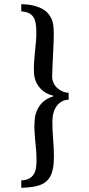

<svg xmlns="http://www.w3.org/2000/svg" viewBox="-20 -764 419 904"><path d="M80.1 -744.1Q114.7 -743.7 139.4 -737.3Q164.1 -731 180.9 -721.2Q197.8 -711.4 207.8 -699Q217.8 -686.5 223.1 -674.1Q228.5 -661.6 230.2 -649.9Q231.9 -638.2 232.4 -629.9Q233.9 -609.4 232.9 -581.1Q231.9 -552.7 230.5 -522Q229 -491.2 227.5 -460.9Q226.1 -430.7 225.6 -406.7Q225.1 -390.1 231 -376.2Q236.8 -362.3 247.3 -351.8Q257.8 -341.3 272.2 -334.7Q286.6 -328.1 303.2 -326.7V-294.4Q286.1 -294.4 272 -286.9Q257.8 -279.3 247.6 -265.6Q237.3 -252 231.9 -233.2Q226.6 -214.4 226.6 -191.9Q226.6 -150.9 230 -111.6Q233.4 -72.3 233.9 -28.8Q233.9 14.6 226.1 43Q218.3 71.3 200.2 88.1Q182.1 105 152.6 112.1Q123 119.1 80.1 120.1V85.4Q102.1 84.5 116.2 77.1Q130.4 69.8 138.4 57.4Q146.5 44.9 149.2 28.1Q151.9 11.2 151.9 -8.8Q151.9 -38.1 149.7 -61Q147.5 -84 145.5 -105.2Q143.6 -126.5 142.3 -148.2Q141.1 -169.9 143.1 -196.3Q144.5 -220.2 152.1 -239.3Q159.7 -258.3 171.6 -272.7Q183.6 -287.1 199 -296.4Q214.4 -305.7 230.5 -310.1V-314Q212.4 -317.4 196.3 -326.7Q180.2 -335.9 168 -349.9Q155.8 -363.8 148.4 -381.6Q141.1 -399.4 140.1 -419.4Q138.7 -443.8 140.4 -469Q142.1 -494.1 144.5 -519.5Q147 -544.9 149.4 -569.6Q151.9 -594.2 150.9 -617.2Q150.9 -639.6 147.7 -656.2Q144.5 -672.9 136.7 -684.3Q128.9 -695.8 115.2 -702.4Q101.6 -709 80.1 -710.4Z"/></svg>

Font: VarendraSemibold
Style: Regular
Weight: 600
Designer: Jacob Thomas
Foundry: Bangla Type Foundry
Version: Version 1.008